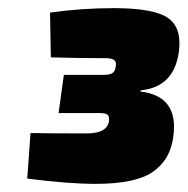

<svg xmlns="http://www.w3.org/2000/svg" viewBox="-20 -803 461 472"><path d="M105 -662 103 -772Q180 -783 260 -783Q357 -783 392 -759.5Q427 -736 420 -678Q409 -589 326 -581L325 -578Q420 -567 406 -467Q399 -411 356.5 -381Q314 -351 215 -351Q147 -351 47 -364L55 -476Q92 -475 193 -475Q244 -475 248 -506Q249 -517 244.5 -521Q240 -525 226 -525H124L137 -619H237Q252 -619 258.5 -625Q265 -631 265 -646Q265 -660 240 -660Q168 -660 105 -662Z"/></svg>

Font: Exo 2.0 Black
Style: Italic
Weight: 900
Italic angle: -8°
Designer: Natanael Gama
Version: Version 1.001;PS 001.001;hotconv 1.0.70;makeotf.lib2.5.58329